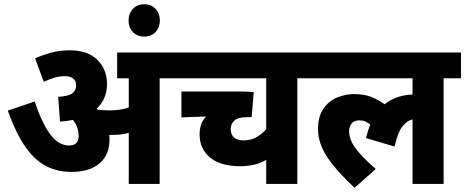

<svg xmlns="http://www.w3.org/2000/svg" viewBox="-20 -870 2200 908"><path d="M498 -211Q498 -138 451 -97.5Q404 -57 317 -57Q254 -57 201 -83Q148 -109 102.5 -172Q57 -235 17 -347L144 -390Q178 -288 217.5 -235Q257 -182 306 -182Q352 -182 352 -227Q352 -269 325 -303Q296 -297 264 -295L255 -412Q303 -415 321.5 -428.5Q340 -442 340 -466Q340 -489 325 -499.5Q310 -510 286 -510Q262 -510 237 -502.5Q212 -495 187 -483L146 -594Q179 -609 219.5 -620.5Q260 -632 310 -632Q395 -632 440.5 -587Q486 -542 486 -473Q486 -402 438 -357Q440 -354 443 -351Q455 -350 468 -349Q481 -348 497 -348Q522 -348 544.5 -351Q567 -354 589 -362V-500H534V-622H817V-500H735V0H589V-242Q570 -236 551 -234Q532 -232 512 -232Q505 -232 497 -232Q498 -221 498 -211Z M588 -773Q588 -806 608.5 -828Q629 -850 662 -850Q695 -850 715.5 -828Q736 -806 736 -773Q736 -740 715.5 -718.5Q695 -697 662 -697Q629 -697 608.5 -718.5Q588 -740 588 -773Z M1468 -500H1386V0H1239V-114Q1212 -98 1182 -91Q1152 -84 1114 -84Q1024 -84 974 -124.5Q924 -165 924 -235Q924 -288 955 -319L838 -315V-437H1127Q1158 -437 1180 -434L1170 -316H1149Q1107 -316 1089 -300.5Q1071 -285 1071 -258Q1071 -235 1086 -220.5Q1101 -206 1131 -206Q1166 -206 1192.5 -221Q1219 -236 1239 -259V-500H804V-622H1468Z M1454 -500V-622H2160V-500H2078V0H1931V-305Q1907 -301 1884 -273Q1861 -245 1846 -177L1711 -217Q1719 -251 1731 -281Q1720 -290 1707.5 -295.5Q1695 -301 1680 -301Q1656 -301 1643.5 -286.5Q1631 -272 1631 -250Q1631 -211 1660.5 -170Q1690 -129 1757 -71L1657 18Q1575 -57 1529.5 -124Q1484 -191 1484 -260Q1484 -321 1510.5 -357.5Q1537 -394 1576 -409.5Q1615 -425 1652 -425Q1699 -425 1732 -413Q1765 -401 1799 -377Q1853 -420 1931 -423V-500Z"/></svg>

Font: Noto Sans SemiCondensed ExtraBold
Style: Regular
Weight: 800
Width: 4
Designer: Monotype Design Team
Foundry: Monotype Imaging Inc.
Version: Version 2.013; ttfautohint (v1.8.4.7-5d5b)